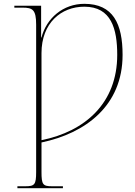

<svg xmlns="http://www.w3.org/2000/svg" viewBox="-20 -744 704 1004"><path d="M71 240H309V230H252C204 230 197 221 197 155V1C426 -47 621 -190 621 -457C621 -619 572 -724 421 -724C310 -724 223 -649 197 -548H195V-714H55V-704H98C151 -704 169 -693 169 -615V156C169 221 161 230 113 230H71ZM197 -11V-466C197 -624 300 -709 421 -709C562 -709 593 -593 593 -457C593 -206 426 -57 197 -11Z"/></svg>

Font: Noto Serif Display Thin
Style: Regular
Weight: 100
Designer: Monotype Design Team
Foundry: Monotype Imaging Inc.
Version: Version 2.009